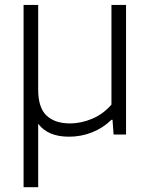

<svg xmlns="http://www.w3.org/2000/svg" viewBox="-20 -562 632 802"><path d="M506.5 -541.5V0H454.5L450 -61.5H445.5Q410 -27 364.2 -9Q318.5 9 268 9Q180 9 139.5 -45V220H78.5V-541.5H139.5V-187.5Q139.5 -112.5 174.2 -79.5Q209 -46.5 272 -46.5Q319 -46.5 365.5 -66.2Q412 -86 445.5 -125V-541.5Z"/></svg>

Font: Encode Sans Semi Expanded Light
Style: Regular
Weight: 300
Width: 6
Designer: Multiple Designers
Foundry: Impallari Type
Version: Version 2.000